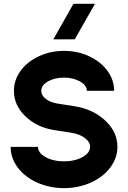

<svg xmlns="http://www.w3.org/2000/svg" viewBox="-20 -972 668 1002"><path d="M258.3 -766.6 363.3 -952.1H475.6L370.1 -766.6ZM35.6 -205.6H178.2Q178.2 -174.3 218 -152.1Q257.8 -129.9 314 -129.9Q370.1 -129.9 410.2 -152.1Q450.2 -174.3 450.2 -205.6Q450.2 -231.4 422.6 -252Q395 -272.5 352.1 -279.3L263.7 -293Q172.9 -307.1 112.8 -364.7Q52.7 -422.4 52.7 -498Q52.7 -554.7 87.6 -602.5Q122.6 -650.4 182.9 -678.5Q243.2 -706.5 314 -706.5Q384.8 -706.5 445.1 -678.5Q505.4 -650.4 540.5 -602.5Q575.7 -554.7 575.7 -498H433.1Q433.1 -526.4 397.9 -546.6Q362.8 -566.9 314 -566.9Q264.6 -566.9 230 -546.9Q195.3 -526.9 195.3 -498Q195.3 -474.1 219.5 -455.6Q243.7 -437 281.7 -431.2L369.6 -417.5Q465.8 -402.3 529.3 -342.8Q592.8 -283.2 592.8 -205.6Q592.8 -147.5 555.4 -97.7Q518.1 -47.9 453.6 -19Q389.2 9.8 314 9.8Q238.3 9.8 174.1 -19Q109.9 -47.9 72.8 -97.4Q35.6 -147 35.6 -205.6Z"/></svg>

Font: Basically A Sans Serif
Style: Bold
Weight: 700
Designer: Hyung-Suk Kim
Foundry: Mental Design
Version: 1.000